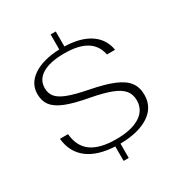

<svg xmlns="http://www.w3.org/2000/svg" viewBox="-213 -968 1156 1232"><g transform="rotate(-30 365.5 -352.5)"><path d="M381 10V116H343V9Q215 3 142.5 -53Q70 -109 60 -211H120Q128 -118 190 -73Q252 -28 373 -28Q486 -28 548.5 -67.5Q611 -107 611 -179Q611 -223 586.5 -253Q562 -283 506.5 -304.5Q451 -326 355 -344Q251 -363 191 -387Q131 -411 104.5 -445.5Q78 -480 78 -531Q78 -610 149 -657.5Q220 -705 343 -710V-821H381V-710Q498 -707 568 -660.5Q638 -614 652 -529H592Q577 -602 519 -637Q461 -672 357 -672Q252 -672 195 -638Q138 -604 138 -541Q138 -501 160.5 -474.5Q183 -448 235 -428.5Q287 -409 379 -391Q487 -370 550.5 -343.5Q614 -317 642.5 -279Q671 -241 671 -185Q671 -94 594 -43Q517 8 381 10Z"/></g></svg>

Font: Fahkwang ExtraLight
Style: Regular
Weight: 275
Designer: Suppakit Chalermlarp | Katatrad Co.,Ltd.
Foundry: Cadson Demak Co.,Ltd.
Version: Version 1.000; ttfautohint (v1.6)